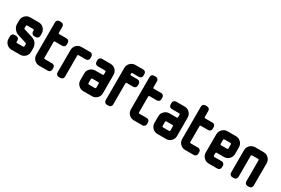

<svg xmlns="http://www.w3.org/2000/svg" viewBox="74 -1669 3893 2661"><g transform="rotate(30 2021.0 -338.0)"><path d="M402 -112Q402 -65 369.5 -32.5Q337 0 291 0H152Q106 0 73 -32.5Q40 -65 40 -112V-153Q40 -172 53.5 -185.5Q67 -199 86 -199H114Q133 -199 146 -185.5Q159 -172 159 -153V-131Q159 -118 173 -118H270Q275 -118 279.5 -122Q284 -126 284 -131V-168Q284 -176 276 -179L131 -225Q91 -239 65.5 -273Q40 -307 40 -350V-406Q40 -437 55.5 -462Q71 -487 96 -502.5Q121 -518 152 -518H291Q322 -518 347 -502.5Q372 -487 387 -462Q402 -437 402 -406V-366Q402 -347 389 -333.5Q376 -320 357 -320H329Q310 -320 297 -333.5Q284 -347 284 -366V-385Q284 -391 279.5 -395Q275 -399 270 -399H173Q159 -399 159 -385V-350Q159 -340 167 -338L312 -292Q353 -279 377.5 -245Q402 -211 402 -168Z M780 -46Q780 -27 767 -13.5Q754 0 735 0H595Q549 0 516.5 -32.5Q484 -65 484 -112V-630Q484 -650 497 -663Q510 -676 529 -676H557Q576 -676 589.5 -663Q603 -650 603 -630V-530Q603 -518 616 -518H735Q754 -518 767 -504.5Q780 -491 780 -471V-444Q780 -427 767 -412Q752 -399 735 -399H616Q603 -399 603 -385V-131Q603 -118 616 -118H735Q754 -118 767 -105Q780 -92 780 -72Z M1158 -444Q1158 -425 1145 -412Q1132 -399 1113 -399H994Q981 -399 981 -385V-46Q981 -27 967.5 -13.5Q954 0 935 0H907Q888 0 875 -13.5Q862 -27 862 -46V-406Q862 -437 877 -462.5Q892 -488 917 -503Q942 -518 973 -518H1113Q1132 -518 1145 -504.5Q1158 -491 1158 -471Z M1551 -112Q1551 -65 1518.5 -32.5Q1486 0 1440 0H1301Q1255 0 1222 -32.5Q1189 -65 1189 -112V-221Q1189 -252 1204.5 -276.5Q1220 -301 1245 -316Q1270 -331 1301 -331H1419Q1424 -331 1428.5 -335Q1433 -339 1433 -345V-385Q1433 -391 1428.5 -395Q1424 -399 1419 -399H1301Q1282 -399 1268.5 -412Q1255 -425 1255 -444V-471Q1255 -491 1268.5 -504.5Q1282 -518 1301 -518H1440Q1471 -518 1496 -503Q1521 -488 1536 -462.5Q1551 -437 1551 -406ZM1433 -131V-200Q1433 -205 1428.5 -209Q1424 -213 1419 -213H1322Q1317 -213 1312.5 -209Q1308 -205 1308 -200V-131Q1308 -126 1312.5 -122Q1317 -118 1322 -118H1419Q1424 -118 1428.5 -122Q1433 -126 1433 -131Z M1916 -444Q1916 -425 1903 -412Q1890 -399 1870 -399H1765Q1752 -399 1752 -385V-46Q1752 -27 1738.5 -13.5Q1725 0 1706 0H1678Q1659 0 1645.5 -13.5Q1632 -27 1632 -46V-565Q1632 -596 1647.5 -621Q1663 -646 1688 -661Q1713 -676 1744 -676H1870Q1890 -676 1903 -663Q1916 -650 1916 -630V-603Q1916 -584 1903 -570.5Q1890 -557 1870 -557H1765Q1752 -557 1752 -544V-530Q1752 -518 1765 -518H1870Q1890 -518 1903 -504.5Q1916 -491 1916 -471Z M2294 -46Q2294 -27 2281 -13.5Q2268 0 2249 0H2109Q2063 0 2030.5 -32.5Q1998 -65 1998 -112V-630Q1998 -650 2011 -663Q2024 -676 2043 -676H2071Q2090 -676 2103.5 -663Q2117 -650 2117 -630V-530Q2117 -518 2130 -518H2249Q2268 -518 2281 -504.5Q2294 -491 2294 -471V-444Q2294 -427 2281 -412Q2266 -399 2249 -399H2130Q2117 -399 2117 -385V-131Q2117 -118 2130 -118H2249Q2268 -118 2281 -105Q2294 -92 2294 -72Z M2737 -112Q2737 -65 2704.5 -32.5Q2672 0 2626 0H2487Q2441 0 2408 -32.5Q2375 -65 2375 -112V-221Q2375 -252 2390.5 -276.5Q2406 -301 2431 -316Q2456 -331 2487 -331H2605Q2610 -331 2614.5 -335Q2619 -339 2619 -345V-385Q2619 -391 2614.5 -395Q2610 -399 2605 -399H2487Q2468 -399 2454.5 -412Q2441 -425 2441 -444V-471Q2441 -491 2454.5 -504.5Q2468 -518 2487 -518H2626Q2657 -518 2682 -503Q2707 -488 2722 -462.5Q2737 -437 2737 -406ZM2619 -131V-200Q2619 -205 2614.5 -209Q2610 -213 2605 -213H2508Q2503 -213 2498.5 -209Q2494 -205 2494 -200V-131Q2494 -126 2498.5 -122Q2503 -118 2508 -118H2605Q2610 -118 2614.5 -122Q2619 -126 2619 -131Z M3115 -46Q3115 -27 3102 -13.5Q3089 0 3070 0H2930Q2884 0 2851.5 -32.5Q2819 -65 2819 -112V-630Q2819 -650 2832 -663Q2845 -676 2864 -676H2892Q2911 -676 2924.5 -663Q2938 -650 2938 -630V-530Q2938 -518 2951 -518H3070Q3089 -518 3102 -504.5Q3115 -491 3115 -471V-444Q3115 -427 3102 -412Q3087 -399 3070 -399H2951Q2938 -399 2938 -385V-131Q2938 -118 2951 -118H3070Q3089 -118 3102 -105Q3115 -92 3115 -72Z M3558 -297Q3558 -267 3543 -241.5Q3528 -216 3503 -200.5Q3478 -185 3447 -185H3329Q3324 -185 3319.5 -181.5Q3315 -178 3315 -173V-131Q3315 -126 3319.5 -122Q3324 -118 3329 -118H3447Q3466 -118 3479.5 -105Q3493 -92 3493 -72V-46Q3493 -27 3479.5 -13.5Q3466 0 3447 0H3308Q3262 0 3229 -32.5Q3196 -65 3196 -112V-406Q3196 -437 3211.5 -462Q3227 -487 3252 -502.5Q3277 -518 3308 -518H3447Q3478 -518 3503 -502.5Q3528 -487 3543 -462Q3558 -437 3558 -406ZM3440 -317V-385Q3440 -391 3435.5 -395Q3431 -399 3426 -399H3329Q3324 -399 3319.5 -395Q3315 -391 3315 -385V-317Q3315 -313 3319.5 -309Q3324 -305 3329 -305H3426Q3431 -305 3435.5 -309Q3440 -313 3440 -317Z M4001 -46Q4001 -27 3988 -13.5Q3975 0 3956 0H3928Q3909 0 3896 -13.5Q3883 -27 3883 -46V-385Q3883 -391 3878.5 -395Q3874 -399 3869 -399H3772Q3767 -399 3762.5 -395Q3758 -391 3758 -385V-46Q3758 -27 3745 -13.5Q3732 0 3713 0H3685Q3666 0 3652.5 -13.5Q3639 -27 3639 -46V-406Q3639 -437 3654.5 -462.5Q3670 -488 3695 -503Q3720 -518 3751 -518H3890Q3921 -518 3946 -503Q3971 -488 3986 -462.5Q4001 -437 4001 -406Z"/></g></svg>

Font: Monomaniac One
Style: Regular
Weight: 400
Version: Version 1.000; ttfautohint (v1.8.3)